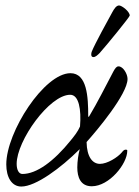

<svg xmlns="http://www.w3.org/2000/svg" viewBox="-20 -668 508 703"><path d="M322 -459C330 -459 338 -467 345 -474C371 -503 455 -606 455 -611C455 -626 426 -648 416 -648C406 -648 398 -636 391 -623C374 -592 327 -507 316 -479C314 -474 311 -459 322 -459ZM58 15C111 15 203 -53 272 -122C267 -104 263 -77 263 -55C263 -19 275 14 316 14C380 14 446 -68 446 -116C446 -119 445 -120 440 -120C436 -120 432 -118 426 -110C411 -92 373 -68 346 -68C319 -68 298 -93 297 -148C333 -188 447 -323 447 -379C447 -397 431 -425 414 -425C407 -425 402 -419 395 -406C366 -351 337 -293 307 -243C306 -241 305 -240 304 -240C304 -240 303 -241 303 -243C303 -313 299 -400 238 -400C142 -400 3 -185 3 -66C3 -19 23 15 58 15ZM62 -31C49 -31 41 -46 41 -68C41 -153 161 -321 237 -321C269 -321 278 -267 273 -205C265 -186 252 -170 239 -154C177 -77 114 -31 62 -31Z"/></svg>

Font: EB Garamond
Style: Italic
Weight: 400
Italic angle: -17.2°
Designer: Georg Duffner and Octavio Pardo
Foundry: Georg Duffner
Version: Version 1.000;PS 001.000;hotconv 1.0.88;makeotf.lib2.5.64775